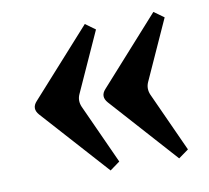

<svg xmlns="http://www.w3.org/2000/svg" viewBox="-57 -526 600 551"><g transform="rotate(-10 243.5 -250.5)"><path d="M249 -231Q231.4 -251 249 -270L422.9 -463.9L452.1 -442.9L373 -268.1Q365.2 -250.5 373 -231.9L452.1 -58.1L422.9 -37.1ZM48.8 -231Q31.2 -251 48.8 -270L223.1 -463.9L252 -442.9L172.9 -268.1Q165 -250.5 172.9 -231.9L252 -58.1L223.1 -37.1Z"/></g></svg>

Font: Linguistics Pro
Style: Bold
Weight: 700
Designer: Stefan Peev, Context Ltd
Foundry: Stefan Peev, Context Ltd
Version: Version 001.000